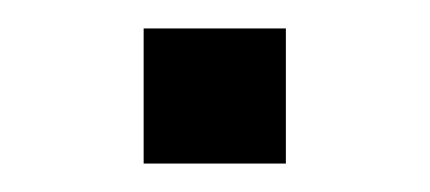

<svg xmlns="http://www.w3.org/2000/svg" viewBox="-20 -341 302 135"><path d="M81 -226V-321H181V-226Z"/></svg>

Font: Nunito Sans 6pt Light
Style: Regular
Weight: 300
Version: Version 3.101;gftools[0.9.27]